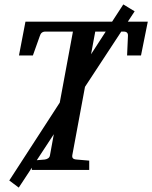

<svg xmlns="http://www.w3.org/2000/svg" viewBox="-20 -769 689 869"><path d="M618.2 -518.1H555.2L559.1 -606Q560.5 -626 540 -626H528.8L364.7 -376L307.1 -65.9Q305.7 -58.6 309.6 -53.2Q313.5 -47.9 327.1 -46.9L383.8 -42V0H124V-9.8L64.9 80.1L22 47.9L250.5 -304.7L310.1 -626H185.1Q166 -626 160.2 -606L128.9 -518.1H65.9L95.2 -670.9H487.3L538.1 -749L589.4 -717.8L558.6 -670.9H648.9ZM182.1 -46.9Q190.9 -47.9 197.8 -52.5Q204.6 -57.1 206.1 -65.9L223.6 -161.6L146.5 -43.9ZM392.1 -523.4 458.5 -626H411.1Z"/></svg>

Font: Charis SIL
Style: Italic
Weight: 400
Italic angle: -11°
Foundry: SIL International
Version: Version 4.112